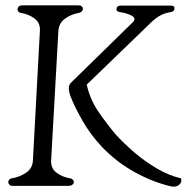

<svg xmlns="http://www.w3.org/2000/svg" viewBox="-20 -694 704 717"><path d="M27 0Q17 0 13 -7Q9 -13 12.5 -20Q16 -27 24 -28Q54 -33 78 -49.5Q102 -66 103 -96L129 -579Q131 -608 109.5 -624.5Q88 -641 57 -646Q49 -648 46.5 -654.5Q44 -661 48 -667Q50 -671 54.5 -672.5Q59 -674 63 -674H273Q285 -674 289 -665Q291 -659 287 -653.5Q283 -648 275 -646Q246 -641 223 -624.5Q200 -608 198 -578L171 -96Q169 -66 190.5 -49.5Q212 -33 242 -28Q250 -27 254 -20Q258 -13 253 -7Q250 -3 245.5 -1.5Q241 0 237 0ZM243 -335Q237 -352 237 -365.5Q237 -379 249 -389L476 -611Q490 -625 472.5 -635Q455 -645 427 -649Q413 -651 415 -662Q417 -673 430 -673H618Q633 -673 631.5 -662Q630 -651 619 -649Q598 -646 581 -637.5Q564 -629 545 -611L304 -378Q316 -322 349.5 -274Q383 -226 412 -192Q441 -160 481 -125.5Q521 -91 566.5 -64.5Q612 -38 656 -28Q661 -14 649 -4Q637 6 619 2Q553 -13 485 -50Q417 -87 361 -145Q318 -191 288.5 -242.5Q259 -294 243 -335Z"/></svg>

Font: Diphylleia
Style: Regular
Weight: 400
Designer: Minha Hyung
Foundry: JAMO
Version: Version 1.000; ttfautohint (v1.8.4.7-5d5b);gftools[0.9.28]